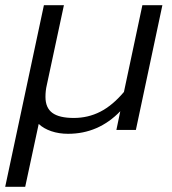

<svg xmlns="http://www.w3.org/2000/svg" viewBox="-47 -500 663 739"><path d="M122 -480H199L133 -172Q128 -151 128 -127Q128 -85 154.5 -65.5Q181 -46 237 -46Q292 -46 339 -70Q386 -94 430 -146L501 -480H578L476 0H401L416 -72Q332 15 215 15Q180 15 150.5 5Q121 -5 102 -23L50 219H-27Z"/></svg>

Font: Prompt Light
Style: Italic
Weight: 300
Italic angle: -12°
Designer: Katatrad Team
Foundry: CadsonDemak
Version: Version 1.000